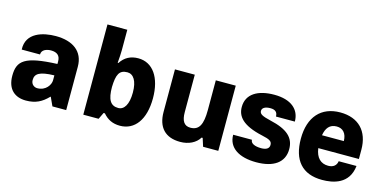

<svg xmlns="http://www.w3.org/2000/svg" viewBox="-74 -1156 3118 1562"><g transform="rotate(15 1485.5 -375.0)"><path d="M191 10C272 10 324 -17 377 -72H380L413 0H529V-365C529 -496 434 -560 293 -560C186 -560 45 -524 52 -382H206C206 -424 251 -437 285 -437C336 -437 363 -414 363 -366V-344C90 -333 33 -284 33 -157C33 -41 100 10 191 10ZM255 -111C230 -111 202 -129 202 -166C202 -218 236 -245 363 -248V-206C363 -170 328 -111 255 -111Z M983 10C1107 10 1186 -95 1186 -275C1186 -450 1110 -559 988 -559C923 -559 874 -533 840 -480H834C838 -529 840 -566 840 -587V-760H673V0H802L829 -56H840C877 -12 923 10 983 10ZM933 -126C867 -126 840 -173 840 -278C843 -382 862 -426 931 -426C982 -426 1016 -376 1016 -278C1016 -177 982 -126 933 -126Z M1490 10C1561 10 1621 -19 1651 -69H1660L1682 0H1810V-549H1642V-299C1642 -177 1615 -123 1541 -123C1488 -123 1465 -161 1465 -234V-549H1298V-191C1298 -62 1364 10 1490 10Z M2131 10C2276 10 2364 -49 2364 -162C2364 -258 2303 -315 2157 -348C2084 -365 2061 -378 2061 -404C2061 -431 2089 -445 2130 -445C2171 -445 2191 -428 2191 -391H2350C2350 -493 2275 -559 2133 -559C1996 -559 1902 -505 1902 -395C1902 -317 1950 -251 2122 -213C2185 -199 2208 -189 2208 -156C2208 -125 2182 -111 2141 -111C2088 -111 2051 -127 2051 -158H1893C1893 -48 1987 10 2131 10Z M2932 -310C2932 -466 2843 -559 2689 -559C2529 -559 2433 -454 2433 -270C2433 -90 2517 10 2686 10C2776 10 2911 -14 2928 -172H2778C2773 -136 2748 -114 2704 -114C2642 -114 2601 -152 2590 -232H2932ZM2592 -341C2602 -402 2631 -441 2690 -441C2742 -441 2775 -406 2776 -341Z"/></g></svg>

Font: Kathrein 85 Heavy
Style: Regular
Weight: 900
Designer: Lazydogs Typefoundry, based on Open Sans by Ascender Corporation
Foundry: Lazydogs Typefoundry
Version: Version 1.003;PS 001.003;hotconv 1.0.88;makeotf.lib2.5.64775